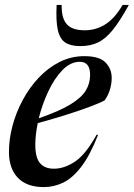

<svg xmlns="http://www.w3.org/2000/svg" viewBox="-20 -752 546 783"><path d="M380 -202Q346.5 -117 310.5 -70.8Q274.5 -24.5 236.8 -6.8Q199 11 159 11Q89 11 52.8 -27Q16.5 -65 16.5 -132.5Q16.5 -184.5 31 -239Q45.5 -293.5 72.8 -344.2Q100 -395 138 -435.2Q176 -475.5 223 -499.2Q270 -523 324 -523Q385.5 -523 410.5 -497Q435.5 -471 435.5 -434.5Q435.5 -411.5 428.8 -388Q422 -364.5 406.5 -342.5Q384 -330.5 340.5 -314.5Q297 -298.5 242.8 -281.5Q188.5 -264.5 134 -250Q124 -202 124 -161.5Q124 -109.5 143 -86.8Q162 -64 200 -64Q242 -64 285.5 -92.8Q329 -121.5 374 -202.5ZM305.5 -500Q267.5 -500 234.5 -466Q201.5 -432 176.8 -379Q152 -326 138 -269.5Q222 -298.5 267.2 -326.2Q312.5 -354 330 -383Q347.5 -412 347.5 -446.5Q347.5 -500 305.5 -500ZM325.5 -628.5Q371.5 -628.5 410 -653Q448.5 -677.5 480 -732H505.5Q469.5 -666.5 440 -630Q410.5 -593.5 379.5 -578.8Q348.5 -564 307.5 -564Q268.5 -564 246.2 -578.5Q224 -593 215.8 -629.8Q207.5 -666.5 211 -732H231.5Q230.5 -677 252.8 -652.8Q275 -628.5 325.5 -628.5Z"/></svg>

Font: Newsreader Display Medium
Style: Italic
Weight: 500
Italic angle: -17°
Designer: Hugues Gentile
Foundry: Production Type
Version: Version 1.001